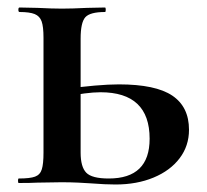

<svg xmlns="http://www.w3.org/2000/svg" viewBox="-20 -488 553 512"><path d="M270 -12Q379 -12 379 -118Q379 -242 248 -242Q211 -242 149 -229L147 -250Q243 -263 297 -263Q395 -263 439.5 -233Q484 -203 484 -142Q484 -99 459 -66Q434 -33 389.5 -14.5Q345 4 288 4Q261 4 223 1Q209 0 188.5 -1Q168 -2 144 -2L80 -1Q62 0 30 0Q28 0 28 -6Q28 -12 30 -12Q60 -12 73.5 -17Q87 -22 91.5 -36.5Q96 -51 96 -81V-387Q96 -417 91 -431Q86 -445 72.5 -450.5Q59 -456 32 -456Q29 -456 29 -462Q29 -468 32 -468L80 -467Q120 -465 145 -465Q172 -465 212 -467L260 -468Q262 -468 262 -462Q262 -456 260 -456Q220 -456 207.5 -442Q195 -428 195 -385V-81Q195 -43 210 -27.5Q225 -12 270 -12Z"/></svg>

Font: Cormorant Unicase
Style: Bold
Weight: 700
Designer: Christian Thalmann (Catharsis Fonts)
Foundry: Catharsis Fonts
Version: Version 4.000